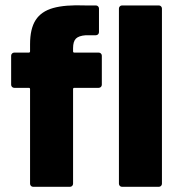

<svg xmlns="http://www.w3.org/2000/svg" viewBox="-20 -721 687 741"><path d="M96 -12V-377Q96 -382 91 -382H35Q30 -382 26.5 -385.5Q23 -389 23 -394V-506Q23 -511 26.5 -514.5Q30 -518 35 -518H91Q96 -518 96 -523V-550Q96 -610 117.5 -643.5Q139 -677 185 -690Q231 -703 309 -700H350Q355 -700 358.5 -696.5Q362 -693 362 -688V-597Q362 -592 358.5 -588.5Q355 -585 350 -585H311Q284 -583 273 -572Q262 -561 262 -535V-523Q262 -518 267 -518H361Q366 -518 369.5 -514.5Q373 -511 373 -506V-394Q373 -389 369.5 -385.5Q366 -382 361 -382H267Q262 -382 262 -377V-12Q262 -7 258.5 -3.5Q255 0 250 0H108Q103 0 99.5 -3.5Q96 -7 96 -12ZM439 -12V-688Q439 -693 442.5 -696.5Q446 -700 451 -700H593Q598 -700 601.5 -696.5Q605 -693 605 -688V-12Q605 -7 601.5 -3.5Q598 0 593 0H451Q446 0 442.5 -3.5Q439 -7 439 -12Z"/></svg>

Font: Barlow GEO ExtraBold
Style: Regular
Weight: 800
Designer: Jeremy Tribby
Foundry: Tribby Type
Version: Version 1.408